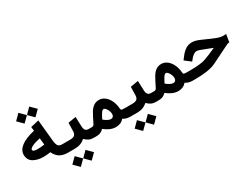

<svg xmlns="http://www.w3.org/2000/svg" viewBox="-71 -1452 3138 2398"><g transform="rotate(-30 1498.5 -253.0)"><path d="M532.7 0C538.6 0 541.5 -18.6 541.5 -55.7V-72.3C541.5 -108.9 538.6 -127 532.7 -127H514.6C464.4 -127 440.9 -140.6 431.6 -221.7L403.3 -512.2L400.9 -534.2L283.2 -506.8L290 -449.7C114.7 -410.6 27.8 -340.8 27.8 -251.5C27.8 -199.2 53.2 -159.2 93.3 -138.2C133.3 -116.7 179.2 -106.9 231.4 -106.9C261.7 -106.9 295.9 -109.9 333.5 -115.2C339.8 -97.7 348.1 -82 368.2 -59.6C377.9 -48.3 389.2 -38.6 401.4 -30.3C426.3 -13.7 467.8 0 514.2 0ZM315.4 -236.3C284.2 -231 250.5 -228 213.9 -228C162.6 -228 147.5 -239.7 147.5 -257.8C147.5 -264.2 151.4 -272 165.5 -282.7C184.1 -296.9 226.6 -316.4 304.7 -331.5ZM312 -663.1 389.6 -585.4 467.8 -663.1 389.6 -741.2ZM155.3 -663.1 232.9 -585.4 311 -663.1 232.9 -741.2Z M649.9 156.7 727.5 234.4 805.7 156.7 727.5 78.6ZM493.2 156.7 570.8 234.4 648.9 156.7 570.8 78.6ZM905.8 0C911.6 0 914.6 -18.6 914.6 -55.7V-72.3C914.6 -108.9 911.6 -127 905.8 -127H890.6C852.5 -127 832.5 -150.9 831.1 -199.2L825.7 -339.4L712.9 -320.3L710 -199.2C708.5 -148.4 684.6 -127 623.5 -127H527.3C520.5 -127 515.1 -124 511.2 -117.7C503.9 -105.5 503.9 -93.3 503.9 -72.3V-55.7C503.9 -40 503.9 -32.2 506.8 -19.5C509.8 -6.8 517.1 0 527.3 0H621.6C680.2 0 729.5 -18.6 769 -55.2C805.7 -18.1 840.8 0 889.2 0Z M1431.6 0C1437.5 0 1440.4 -18.6 1440.4 -55.7V-72.3C1440.4 -108.9 1437.5 -127 1431.6 -127H1423.3C1391.1 -127 1372.1 -128.4 1366.7 -131.3C1360.8 -133.8 1357.4 -143.6 1356 -160.2C1355 -171.4 1354 -181.2 1353 -188.5C1336.9 -285.6 1276.4 -377.9 1181.2 -377.9C1127.4 -377.9 1083 -348.6 1047.9 -290.5C1030.8 -261.7 1006.3 -215.3 974.6 -150.9C966.3 -133.3 956.1 -127 939.9 -127H900.4C893.6 -127 888.2 -124 884.3 -117.7C877 -105.5 877 -93.3 877 -72.3V-55.7C877 -40 877 -32.2 879.9 -19.5C882.8 -6.8 890.1 0 900.4 0H932.1C980.5 0 1007.3 -14.6 1038.1 -44.4C1093.8 1 1148.4 23.4 1202.1 23.4C1251.5 23.4 1290.5 5.9 1319.3 -28.8C1346.2 -9.8 1380.4 0 1421.9 0ZM1197.8 -94.7C1170.9 -94.7 1137.2 -111.3 1097.7 -144.5C1109.4 -168.9 1123 -193.4 1138.2 -218.3C1151.4 -239.3 1164.1 -250 1176.3 -250C1190.4 -250 1205.1 -237.8 1219.2 -213.4C1233.4 -189 1240.2 -165.5 1240.2 -142.6C1240.2 -112.8 1223.1 -94.7 1197.8 -94.7Z M1548.8 156.7 1626.5 234.4 1704.6 156.7 1626.5 78.6ZM1392.1 156.7 1469.7 234.4 1547.9 156.7 1469.7 78.6ZM1804.7 0C1810.5 0 1813.5 -18.6 1813.5 -55.7V-72.3C1813.5 -108.9 1810.5 -127 1804.7 -127H1789.6C1751.5 -127 1731.4 -150.9 1730 -199.2L1724.6 -339.4L1611.8 -320.3L1608.9 -199.2C1607.4 -148.4 1583.5 -127 1522.5 -127H1426.3C1419.4 -127 1414.1 -124 1410.2 -117.7C1402.8 -105.5 1402.8 -93.3 1402.8 -72.3V-55.7C1402.8 -40 1402.8 -32.2 1405.8 -19.5C1408.7 -6.8 1416 0 1426.3 0H1520.5C1579.1 0 1628.4 -18.6 1668 -55.2C1704.6 -18.1 1739.7 0 1788.1 0Z M2330.6 0C2336.4 0 2339.4 -18.6 2339.4 -55.7V-72.3C2339.4 -108.9 2336.4 -127 2330.6 -127H2322.3C2290 -127 2271 -128.4 2265.6 -131.3C2259.8 -133.8 2256.3 -143.6 2254.9 -160.2C2253.9 -171.4 2252.9 -181.2 2252 -188.5C2235.8 -285.6 2175.3 -377.9 2080.1 -377.9C2026.4 -377.9 1981.9 -348.6 1946.8 -290.5C1929.7 -261.7 1905.3 -215.3 1873.5 -150.9C1865.2 -133.3 1855 -127 1838.9 -127H1799.3C1792.5 -127 1787.1 -124 1783.2 -117.7C1775.9 -105.5 1775.9 -93.3 1775.9 -72.3V-55.7C1775.9 -40 1775.9 -32.2 1778.8 -19.5C1781.7 -6.8 1789.1 0 1799.3 0H1831.1C1879.4 0 1906.2 -14.6 1937 -44.4C1992.7 1 2047.4 23.4 2101.1 23.4C2150.4 23.4 2189.5 5.9 2218.3 -28.8C2245.1 -9.8 2279.3 0 2320.8 0ZM2096.7 -94.7C2069.8 -94.7 2036.1 -111.3 1996.6 -144.5C2008.3 -168.9 2022 -193.4 2037.1 -218.3C2050.3 -239.3 2063 -250 2075.2 -250C2089.4 -250 2104 -237.8 2118.2 -213.4C2132.3 -189 2139.2 -165.5 2139.2 -142.6C2139.2 -112.8 2122.1 -94.7 2096.7 -94.7Z M2325.2 -127C2318.4 -127 2313 -124 2309.1 -117.7C2301.8 -105.5 2301.8 -93.3 2301.8 -72.3V-55.7C2301.8 -40 2301.8 -32.2 2304.7 -19.5C2307.6 -6.8 2314.9 0 2325.2 0H2365.7C2493.2 0 2589.8 -16.1 2656.7 -48.3C2703.1 -70.8 2751.5 -94.7 2801.8 -120.1C2852.1 -145 2886.2 -162.1 2904.3 -170.9C2922.4 -179.2 2934.1 -184.1 2939.9 -184.6L2955.1 -186.5L2957 -201.2L2968.8 -272.9L2973.1 -296.9L2948.7 -295.4C2943.4 -294.9 2937.5 -294.9 2932.1 -294.9C2907.2 -294.9 2880.9 -299.8 2849.1 -311.5C2833 -317.4 2819.8 -322.8 2809.1 -327.1C2797.9 -331.5 2783.2 -337.9 2764.2 -346.2C2745.1 -354.5 2731.9 -360.4 2724.6 -363.8C2716.8 -367.2 2705.1 -372.1 2689 -379.4C2672.9 -386.7 2660.6 -392.1 2651.9 -395.5C2643.1 -398.9 2632.3 -403.3 2619.1 -408.2C2593.3 -417.5 2570.3 -420.9 2546.9 -420.9C2507.3 -420.9 2471.7 -408.2 2440.4 -383.3C2409.2 -357.9 2386.2 -331.1 2357.4 -291.5L2346.7 -276.4L2361.8 -264.6L2418 -221.2L2433.1 -209.5L2445.3 -225.1C2481 -272.5 2513.7 -295.9 2543.5 -295.9C2554.7 -295.9 2568.4 -293.5 2583.5 -288.6C2598.6 -283.2 2627 -272.5 2668.5 -256.3C2719.7 -236.3 2747.6 -225.1 2752.4 -223.6C2690.4 -194.8 2633.3 -170.9 2580.1 -151.9C2534.7 -135.3 2461.4 -127 2361.3 -127Z"/></g></svg>

Font: Samim
Style: Bold
Weight: 700
Foundry: DejaVu fonts team - Redesigned by Saber Rastikerdar
Version: Version 4.0.5